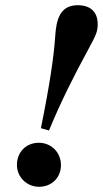

<svg xmlns="http://www.w3.org/2000/svg" viewBox="-20 -704 395 737"><path d="M168 -203C213 -312 261 -408 323 -522C349 -570 355 -584 355 -611C355 -655 331 -684 278 -684C209 -684 196 -626 192 -566C187 -486 169 -369 137 -212ZM214 -70C214 -120 176 -156 129 -156C80 -156 45 -120 45 -71C45 -24 83 13 130 13C178 13 214 -22 214 -70Z"/></svg>

Font: XITS
Style: Bold Italic
Weight: 700
Italic angle: -16.33°
Designer: MicroPress Inc., with final additions and corrections provided by Coen Hoffman, Elsevier (retired)
Version: Version 1.105